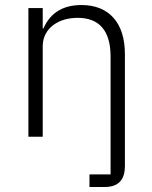

<svg xmlns="http://www.w3.org/2000/svg" viewBox="-20 -544 603 764"><path d="M336 150H420V-319C420 -423 374 -473 289 -473C253 -473 219 -464 193 -445C167 -426 150 -397 150 -360V0H93V-512H150V-431H153C176 -484 221 -524 304 -524C413 -524 477 -454 477 -329V117C477 168 454 200 398 200H336Z"/></svg>

Font: Plexus Sans Light
Style: Regular
Weight: 300
Version: Version 2.001;PS 002.001;hotconv 1.0.70;makeotf.lib2.5.58329